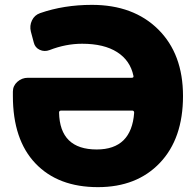

<svg xmlns="http://www.w3.org/2000/svg" viewBox="-20 -760 801 790"><path d="M378 -145Q521 -145 532 -296Q532 -305 524 -305H232Q223 -305 223 -297Q226 -145 378 -145ZM358 -740Q529 -740 631 -639Q733 -538 733 -365Q733 -190 638 -90Q543 10 383 10Q219 10 126 -87.5Q33 -185 33 -365V-383Q33 -407 51.5 -423.5Q70 -440 95 -440H522Q531 -440 529 -448Q516 -511 462 -545.5Q408 -580 318 -580Q251 -580 184 -554Q163 -546 143.5 -555Q124 -564 119 -585L107 -630Q101 -654 111.5 -676Q122 -698 145 -706Q243 -740 358 -740Z"/></svg>

Font: Rounded Mplus 1c Black
Style: Regular
Weight: 900
Version: Version 1.059.20150529